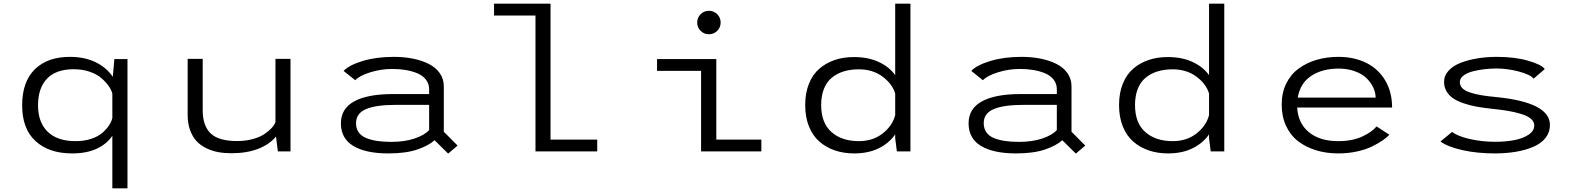

<svg xmlns="http://www.w3.org/2000/svg" viewBox="-20 -820 8540 1040"><path d="M358.5 -512Q439.5 -512 499 -482.5Q558.5 -453 591 -403.5L599.5 -500H670.5V200H588.5V-84.5Q558.5 -40 504 -14.5Q449.5 11 370.5 11Q245.5 11 172.8 -55.5Q100 -122 100 -249.5Q100 -377.5 168.8 -444.8Q237.5 -512 358.5 -512ZM186 -249.5Q186 -157 238.5 -106.2Q291 -55.5 389 -55.5Q436.5 -55.5 474.5 -68.2Q512.5 -81 535.2 -101.2Q558 -121.5 570.8 -141.2Q583.5 -161 588.5 -180.5V-313Q583.5 -332.5 569 -353.5Q554.5 -374.5 530.2 -396Q506 -417.5 466.5 -431.2Q427 -445 379.5 -445Q283.5 -445 234.8 -394Q186 -343 186 -249.5Z M1234 10Q1195.5 10 1162.2 4Q1129 -2 1098 -17Q1067 -32 1045 -55.2Q1023 -78.5 1009.8 -114.8Q996.5 -151 996.5 -197.5V-501H1078V-221.5Q1078 -139 1121 -97.5Q1164 -56 1264 -56Q1309 -56 1347.5 -66.2Q1386 -76.5 1410.8 -93Q1435.5 -109.5 1450.8 -126Q1466 -142.5 1472 -158.5V-501H1553.5V0H1485L1475 -80.5Q1441 -38.5 1379.2 -14.2Q1317.5 10 1234 10Z M2113.5 -512Q2168.5 -512 2216.2 -502.5Q2264 -493 2302 -474Q2340 -455 2362 -423.8Q2384 -392.5 2384 -352V-106.5L2458.5 -31.5L2407.5 12L2334 -60.5Q2302.5 -31.5 2240.5 -10.2Q2178.5 11 2083.5 11Q1961 11 1893.8 -29.5Q1826.5 -70 1826.5 -152Q1826.5 -231.5 1898.8 -271Q1971 -310.5 2108 -310.5H2304.5V-336.5Q2304.5 -366 2287.5 -388.2Q2270.5 -410.5 2241.2 -422.8Q2212 -435 2177.8 -440.8Q2143.5 -446.5 2104.5 -446.5Q2043 -446.5 1985.2 -428.2Q1927.5 -410 1904 -385.5L1841 -436Q1871 -467.5 1944.8 -489.8Q2018.5 -512 2113.5 -512ZM2100 -51.5Q2171 -51.5 2225 -69.5Q2279 -87.5 2304.5 -115.5V-252H2124.5Q2016.5 -252 1962.5 -229Q1908.5 -206 1908.5 -153Q1908.5 -124 1922.5 -103.8Q1936.5 -83.5 1963.2 -72.5Q1990 -61.5 2023.2 -56.5Q2056.5 -51.5 2100 -51.5Z M2962 -64H3215V0H2880.5V-736H2656V-800H2962Z M3865 -653Q3846.5 -634.5 3820 -634.5Q3793.5 -634.5 3775 -653Q3756.5 -671.5 3756.5 -698Q3756.5 -724.5 3775 -743Q3793.5 -761.5 3820 -761.5Q3846.5 -761.5 3865 -743Q3883.5 -724.5 3883.5 -698Q3883.5 -671.5 3865 -653ZM3860 -64H4104V0H3777.5V-436H3539V-500H3860Z M4605 -511Q4682 -511 4739 -484.8Q4796 -458.5 4829 -413V-800H4911.5V0H4838L4829 -71V-92Q4796 -44.5 4739.8 -16.8Q4683.5 11 4607 11Q4550.5 11 4503 -5Q4455.5 -21 4419 -52.5Q4382.5 -84 4362 -134.8Q4341.5 -185.5 4341.5 -251Q4341.5 -316.5 4362 -367Q4382.5 -417.5 4418.8 -448.5Q4455 -479.5 4502 -495.2Q4549 -511 4605 -511ZM4428 -251Q4428 -154 4483.8 -104.8Q4539.5 -55.5 4632 -55.5Q4709 -55.5 4762 -97.8Q4815 -140 4829 -197V-313.5Q4813.5 -365.5 4760.5 -405Q4707.5 -444.5 4631.5 -444.5Q4586.5 -444.5 4550 -433.2Q4513.5 -422 4485.8 -399.2Q4458 -376.5 4443 -338.8Q4428 -301 4428 -251Z M5513.5 -512Q5568.5 -512 5616.2 -502.5Q5664 -493 5702 -474Q5740 -455 5762 -423.8Q5784 -392.5 5784 -352V-106.5L5858.5 -31.5L5807.5 12L5734 -60.5Q5702.5 -31.5 5640.5 -10.2Q5578.5 11 5483.5 11Q5361 11 5293.8 -29.5Q5226.5 -70 5226.5 -152Q5226.5 -231.5 5298.8 -271Q5371 -310.5 5508 -310.5H5704.5V-336.5Q5704.5 -366 5687.5 -388.2Q5670.5 -410.5 5641.2 -422.8Q5612 -435 5577.8 -440.8Q5543.5 -446.5 5504.5 -446.5Q5443 -446.5 5385.2 -428.2Q5327.5 -410 5304 -385.5L5241 -436Q5271 -467.5 5344.8 -489.8Q5418.5 -512 5513.5 -512ZM5500 -51.5Q5571 -51.5 5625 -69.5Q5679 -87.5 5704.5 -115.5V-252H5524.5Q5416.5 -252 5362.5 -229Q5308.5 -206 5308.5 -153Q5308.5 -124 5322.5 -103.8Q5336.5 -83.5 5363.2 -72.5Q5390 -61.5 5423.2 -56.5Q5456.5 -51.5 5500 -51.5Z M6305 -511Q6382 -511 6439 -484.8Q6496 -458.5 6529 -413V-800H6611.5V0H6538L6529 -71V-92Q6496 -44.5 6439.8 -16.8Q6383.5 11 6307 11Q6250.5 11 6203 -5Q6155.5 -21 6119 -52.5Q6082.5 -84 6062 -134.8Q6041.5 -185.5 6041.5 -251Q6041.5 -316.5 6062 -367Q6082.5 -417.5 6118.8 -448.5Q6155 -479.5 6202 -495.2Q6249 -511 6305 -511ZM6128 -251Q6128 -154 6183.8 -104.8Q6239.5 -55.5 6332 -55.5Q6409 -55.5 6462 -97.8Q6515 -140 6529 -197V-313.5Q6513.5 -365.5 6460.5 -405Q6407.5 -444.5 6331.5 -444.5Q6286.5 -444.5 6250 -433.2Q6213.5 -422 6185.8 -399.2Q6158 -376.5 6143 -338.8Q6128 -301 6128 -251Z M7506 -90Q7491 -74.5 7468.5 -59Q7446 -43.5 7412 -26.8Q7378 -10 7330 0.5Q7282 11 7229 11Q7164 11 7108.5 -6Q7053 -23 7011.2 -55.2Q6969.5 -87.5 6946 -138.5Q6922.5 -189.5 6922.5 -253.5Q6922.5 -317.5 6947.2 -367.8Q6972 -418 7014.8 -449Q7057.5 -480 7112 -496Q7166.5 -512 7229.5 -512Q7314.5 -512 7380 -479.8Q7445.5 -447.5 7483 -384.8Q7520.5 -322 7520.5 -237.5H7006.5Q7011 -152.5 7069.8 -104Q7128.5 -55.5 7229 -55.5Q7305.5 -55.5 7359.5 -80.8Q7413.5 -106 7436 -135.5ZM7230.5 -448.5Q7142.5 -448.5 7082.5 -409Q7022.5 -369.5 7009.5 -291.5H7431.5Q7431 -319 7418.2 -346.2Q7405.5 -373.5 7381.8 -396.8Q7358 -420 7318.5 -434.2Q7279 -448.5 7230.5 -448.5Z M8076 11Q7981 11 7901.5 -6.8Q7822 -24.5 7782.5 -53.5L7845.5 -105.5Q7874.5 -82.5 7940.5 -67.2Q8006.5 -52 8078.5 -52Q8135.5 -52 8181.8 -60.8Q8228 -69.5 8259.2 -90Q8290.5 -110.5 8290.5 -140.5Q8290.5 -161 8272.5 -176.5Q8254.5 -192 8220.5 -202.5Q8186.5 -213 8148.2 -219.5Q8110 -226 8058.5 -231Q8013 -236 7977.5 -242.5Q7942 -249 7908 -260.5Q7874 -272 7851.5 -287.2Q7829 -302.5 7815.5 -325.2Q7802 -348 7802 -376.5Q7802 -410.5 7826.8 -437.5Q7851.5 -464.5 7893 -480.2Q7934.5 -496 7984.2 -504Q8034 -512 8088 -512Q8185.5 -512 8257.8 -491Q8330 -470 8347.5 -446L8287 -394Q8269.5 -416 8207.5 -432.5Q8145.5 -449 8086 -449Q8053.5 -449 8021 -445.2Q7988.5 -441.5 7957.5 -433.5Q7926.5 -425.5 7907 -410.5Q7887.5 -395.5 7887.5 -375.5Q7887.5 -356 7901.2 -342Q7915 -328 7943.5 -318.8Q7972 -309.5 8005.2 -304Q8038.5 -298.5 8086.5 -294Q8375.5 -265 8375.5 -143Q8375.5 -103.5 8351.8 -73.2Q8328 -43 8286.2 -25Q8244.5 -7 8191.5 2Q8138.5 11 8076 11Z"/></svg>

Font: League Mono Wide Light
Style: Regular
Weight: 300
Width: 8
Designer: Tyler Finck
Foundry: The League of Moveable Type / Tyler Finck
Version: Version 2.210